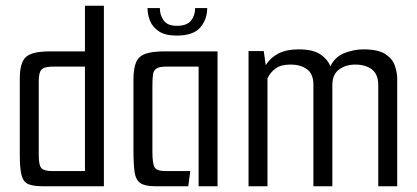

<svg xmlns="http://www.w3.org/2000/svg" viewBox="-20 -649 1453 669"><path d="M131 0Q97 0 79.5 -7Q62 -14 55.5 -37Q49 -60 49 -109V-375Q49 -431 70.5 -450.5Q92 -470 154 -470H276V-629H342V0ZM276 -53V-417H167Q135 -417 125 -407Q115 -397 115 -366V-108Q115 -72 125 -62.5Q135 -53 161 -53Z M522 0Q485 0 469 -11Q453 -22 449 -49.5Q445 -77 445 -128V-371Q445 -410 454 -431.5Q463 -453 486.5 -461.5Q510 -470 555 -470H738V0H672V-417H561Q536 -417 525.5 -410.5Q515 -404 513 -389Q511 -374 511 -348V-121Q511 -78 519 -65.5Q527 -53 556 -53H643L636 0ZM596 -525Q556 -525 534 -539.5Q512 -554 503 -576Q494 -598 494 -621H537Q537 -596 550.5 -577.5Q564 -559 596 -559Q631 -559 645.5 -577Q660 -595 660 -621H702Q702 -581 677.5 -553Q653 -525 596 -525Z M846 0V-471H899L906 -422Q922 -448 950 -462.5Q978 -477 1020 -477Q1071 -477 1096.5 -459.5Q1122 -442 1131 -418Q1148 -452 1181 -464.5Q1214 -477 1246 -477Q1297 -477 1322 -461Q1347 -445 1355.5 -421Q1364 -397 1364 -375V0H1298V-352Q1298 -390 1276 -407Q1254 -424 1218 -424Q1185 -424 1161.5 -407Q1138 -390 1138 -352V0H1072V-354Q1072 -391 1050 -407.5Q1028 -424 992 -424Q959 -424 940.5 -410.5Q922 -397 912 -376V0Z"/></svg>

Font: Smooch Sans Medium
Style: Regular
Weight: 500
Designer: Robert E. Leuschke
Foundry: Robert E. Leuschke
Version: Version 1.010; ttfautohint (v1.8.3)